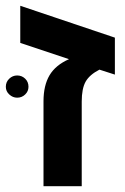

<svg xmlns="http://www.w3.org/2000/svg" viewBox="-45 -642 430 662"><path d="M24.9 -622.1 351.1 -512.2V-384.8L297.9 -401.9Q263.7 -384.3 250.2 -360.4Q236.8 -336.4 236.8 -292V0H105V-293Q105 -347.2 125.7 -382.3Q146.5 -417.5 192.9 -438L24.9 -494.1ZM-24.9 -342.8Q-24.9 -359.4 -13.2 -370.6Q-1.5 -381.8 14.2 -381.8Q30.3 -381.8 41.7 -370.8Q53.2 -359.9 53.2 -342.8Q53.2 -327.1 41.7 -316.2Q30.3 -305.2 14.2 -305.2Q-1 -305.2 -12.9 -316.2Q-24.9 -327.1 -24.9 -342.8Z"/></svg>

Font: Libra Sans Modern
Style: Bold
Weight: 700
Foundry: Stefan Peev, Context Ltd
Version: Version 1.000